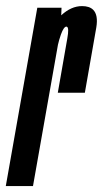

<svg xmlns="http://www.w3.org/2000/svg" viewBox="-60 -626 346 646"><path d="M134.5 -314Q159.5 -457 166.5 -497Q173 -533 165 -536Q164 -536.5 163.5 -536.5Q154.5 -536.5 145 -510Q138.5 -491.5 135 -475.5L51 0H-40.5L65.5 -600H147L146 -574.5Q179.5 -605.5 216 -605.5Q241 -605.5 253.5 -593Q271 -575.5 264 -533.5Q251.5 -461.5 225.5 -314Z"/></svg>

Font: Anybody UltraCondensed Medium
Style: Italic
Weight: 500
Width: 1
Italic angle: -10°
Designer: Tyler Finck
Foundry: Etcetera Type Company
Version: Version 1.010; ttfautohint (v1.8.3) -l 8 -r 50 -G 200 -x 14 